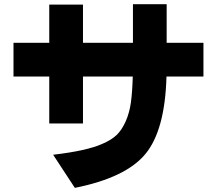

<svg xmlns="http://www.w3.org/2000/svg" viewBox="-20 -823 1040 923"><path d="M44.9 -455.1V-617.2H216.8V-800.8H378.9V-617.2H619.1V-802.7H781.2V-617.2H958V-455.1H780.3Q773.4 -197.3 679.2 -83Q585 31.2 339.8 80.1L235.4 -79.1Q395.5 -97.7 470.7 -130.9Q516.6 -150.4 541.5 -174.8Q566.4 -199.2 584.5 -240.2Q602.5 -281.2 609.4 -331.1Q616.2 -380.9 618.2 -455.1H378.9V-229.5H216.8V-455.1Z"/></svg>

Font: GenEi M Gothic v2 Heavy
Style: Regular
Weight: 800
Version: Version 2.0